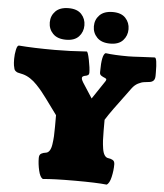

<svg xmlns="http://www.w3.org/2000/svg" viewBox="-73 -1024 930 1086"><g transform="rotate(5 392.5 -481.0)"><path d="M272.9 -969.2Q321.3 -969.2 345.5 -943.1Q369.6 -917 369.6 -879.9Q369.6 -842.8 345.5 -816.4Q321.3 -790 272.9 -790Q223.6 -790 198.2 -816.2Q172.9 -842.3 172.9 -879.9Q172.9 -917.5 198.2 -943.4Q223.6 -969.2 272.9 -969.2ZM523.4 -969.2Q571.8 -969.2 595.9 -943.1Q620.1 -917 620.1 -879.9Q620.1 -842.8 595.9 -816.4Q571.8 -790 523.4 -790Q474.1 -790 448.7 -816.2Q423.3 -842.3 423.3 -879.9Q423.3 -917.5 448.7 -943.4Q474.1 -969.2 523.4 -969.2ZM529.8 -295.4Q529.8 -263.2 531 -241Q532.2 -218.8 535.9 -194.8Q539.6 -170.9 548.1 -158Q556.6 -145 569.3 -143.6Q578.1 -142.1 582.8 -140.9Q587.4 -139.6 594 -136.2Q600.6 -132.8 603.5 -126.5Q606.4 -120.1 606.4 -110.8Q606.4 -76.2 597.9 -39.3Q589.4 -2.4 573.2 6.3Q517.1 0 392.1 0Q267.1 0 210.9 6.3Q194.8 -2.4 186.3 -39.3Q177.7 -76.2 177.7 -110.8Q177.7 -120.1 180.7 -126.5Q183.6 -132.8 190.2 -136.2Q196.8 -139.6 201.4 -140.9Q206.1 -142.1 214.8 -143.6Q227.5 -145 236.1 -158Q244.6 -170.9 248 -194.8Q251.5 -218.8 252.7 -240.7Q253.9 -262.7 253.9 -295.4V-359.9L188.5 -449.2Q171.4 -472.2 159.2 -487.3Q147 -502.4 128.2 -522.2Q109.4 -542 89.1 -555.2Q68.8 -568.4 47.4 -574.2Q41.5 -575.7 31 -577.9Q20.5 -580.1 16.6 -581.3Q12.7 -582.5 6.1 -587.2Q-0.5 -591.8 -2.9 -599.1Q-5.4 -606.4 -7.6 -619.6Q-9.8 -632.8 -9.8 -651.9V-658.7Q-9.8 -682.6 -4.4 -708.3Q1 -733.9 10.7 -733.9Q94.7 -727.1 214.8 -727.1Q299.8 -727.1 395.5 -733.9Q402.3 -733.9 411.6 -687.7Q420.9 -641.6 420.9 -614.7Q420.9 -606.4 414.8 -602.1Q408.7 -597.7 401.1 -596.7Q393.6 -595.7 387.5 -592.3Q381.3 -588.9 381.3 -582Q381.3 -572.3 390.1 -558.6L446.3 -471.7Q506.3 -561 515.6 -575.2Q519.5 -581.1 519.5 -585.9Q519.5 -590.8 509.8 -594.5Q500 -598.1 490.5 -604.2Q481 -610.4 481 -621.1V-628.4Q481 -724.1 502.9 -733.9Q552.7 -727.1 632.3 -727.1Q653.8 -727.1 710 -730.5Q766.1 -733.9 781.7 -733.9Q795.4 -733.9 795.4 -648.9V-632.3Q795.4 -612.8 787.4 -604Q779.3 -595.2 765.1 -593.3Q751 -591.3 735.1 -589.6Q719.2 -587.9 700 -577.9Q680.7 -567.9 666 -547.9Q645 -519 616.5 -480.7Q587.9 -442.4 575.2 -424.8Q562.5 -407.2 549.6 -388.4Q536.6 -369.6 529.8 -357.9Z"/></g></svg>

Font: Coustard Black
Style: Regular
Weight: 900
Foundry: vernon adams
Version: Version 1.001;